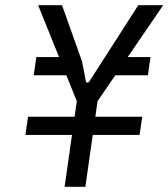

<svg xmlns="http://www.w3.org/2000/svg" viewBox="-20 -720 649 740"><path d="M78 -200 88 -270H528L518 -200ZM110 -430 120 -500H225L253 -430ZM409 -430 457 -500H560L550 -430ZM229 0 276 -330 127 -700H219L296 -484L311 -407Q312 -402 316.5 -401.5Q321 -401 325 -407L513 -700H609L356 -330L309 0Z"/></svg>

Font: Finlandica
Style: Italic
Weight: 400
Italic angle: -8°
Designer: Niklas Ekholm, Juho Hiilivirta, Jaakko Suomalainen
Foundry: Helsinki Type Studio
Version: Version 1.064